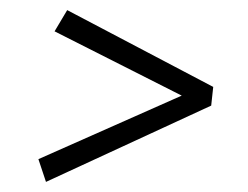

<svg xmlns="http://www.w3.org/2000/svg" viewBox="-20 -428 490 380"><path d="M71 -68 56 -113 356 -246 355 -231 88 -366 113 -408 402 -256 398 -219Z"/></svg>

Font: Rasa Light
Style: Italic
Weight: 300
Italic angle: -7.10001°
Designer: Anna Giedrys (Yrsa+Rasa design), David Brezina (Yrsa art-direction, Rasa art-direction, design)
Foundry: Rosetta Type Foundry
Version: Version 2.004